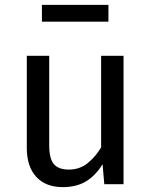

<svg xmlns="http://www.w3.org/2000/svg" viewBox="-20 -756 622 788"><path d="M395 -527H487V0H408L401 -82Q371 -34 332 -11Q293 12 237 12Q168 12 129 -30Q90 -72 90 -149V-527H182V-159Q182 -105 201 -82.5Q220 -60 263 -60Q306 -60 338.5 -85.5Q371 -111 395 -151ZM425 -736V-667H152V-736Z"/></svg>

Font: Fira Sans Variable
Style: Regular
Weight: 400
Designer: Carrois Corporate & Edenspiekermann AG
Foundry: Carrois Corporate GbR & Edenspiekermann AG
Version: Version 4.202